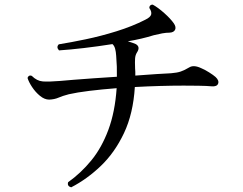

<svg xmlns="http://www.w3.org/2000/svg" viewBox="-20 -775 1040 823"><path d="M285 28Q267 23 272 6Q327 -33 371.5 -87.5Q416 -142 444.5 -218.5Q473 -295 480 -397Q416 -392 363 -385.5Q310 -379 275 -371Q248 -364 231 -356.5Q214 -349 191 -348Q171 -348 151.5 -364Q132 -380 117.5 -402Q103 -424 98 -441Q103 -455 116 -450Q138 -428 163 -426Q188 -424 237 -428Q257 -430 295.5 -433Q334 -436 382.5 -439.5Q431 -443 481 -446Q482 -488 478 -536Q477 -553 473.5 -566Q470 -579 462 -586Q399 -576 339 -569Q279 -562 233 -559Q220 -573 232 -585Q282 -593 347 -606.5Q412 -620 479.5 -641Q547 -662 602 -690Q625 -701 628 -713Q631 -725 620 -741Q620 -748 624.5 -752Q629 -756 635 -755Q657 -743 684 -719Q711 -695 725 -675Q736 -659 730.5 -647.5Q725 -636 707 -635Q692 -635 675.5 -632Q659 -629 639 -624Q588 -608 528 -598Q539 -595 548 -591.5Q557 -588 562 -586Q583 -574 567 -550Q560 -539 559 -524Q558 -509 559 -486Q559 -484 559 -483Q560 -475 560 -467Q560 -459 560 -451Q610 -455 651 -457.5Q692 -460 713 -461Q739 -463 755 -468.5Q771 -474 791 -486Q810 -498 842 -483Q857 -477 876 -465Q895 -453 904 -445Q920 -430 915 -416.5Q910 -403 887 -405Q867 -407 830.5 -407.5Q794 -408 767 -408Q720 -408 666.5 -406.5Q613 -405 558 -402Q551 -288 511.5 -204.5Q472 -121 412.5 -64Q353 -7 285 28Z"/></svg>

Font: Zen Old Mincho Medium
Style: Regular
Weight: 500
Designer: Yoshimichi Ohira
Foundry: Positype
Version: Version 1.500